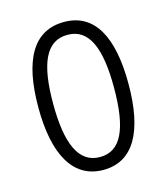

<svg xmlns="http://www.w3.org/2000/svg" viewBox="-89 -612 601 692"><g transform="rotate(-15 212.0 -266.0)"><path d="M380 -267C380 -443 326 -542 213 -542C98 -542 44 -445 44 -268C44 -91 101 10 213 10C326 10 380 -90 380 -267ZM99 -268C99 -416 132 -494 213 -494C294 -494 326 -413 326 -267C326 -112 291 -38 213 -38C134 -38 99 -117 99 -268Z"/></g></svg>

Font: Noto Sans Arabic ExtCond Light
Style: Regular
Weight: 300
Width: 2
Designer: Monotype Design Team, Nadine Chahine, Nizar Qandah and Khaled Hosny
Foundry: Monotype Imaging Inc.
Version: Version 2.012